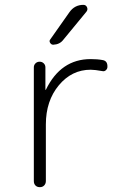

<svg xmlns="http://www.w3.org/2000/svg" viewBox="-20 -775 540 795"><path d="M267.6 -724.6Q289.1 -754.9 325.2 -754.9Q335.9 -754.9 340.3 -745.1Q344.7 -735.4 337.9 -726.6L242.2 -610.4Q227.5 -590.8 200.2 -589.8Q192.4 -589.8 187.5 -597.7Q182.6 -605.5 188.5 -612.3ZM120.1 -25.4V-496.1Q120.1 -505.9 127 -512.7Q133.8 -519.5 144 -519.5Q154.3 -519.5 161.1 -512.7Q168 -505.9 168 -496.1V-403.3H168.9H169.9Q231.4 -530.3 355.5 -530.3Q383.8 -530.3 404.3 -526.4Q425.8 -523.4 424.8 -498Q424.8 -490.2 418.5 -484.4Q412.1 -478.5 404.3 -480.5Q372.1 -486.3 355.5 -486.3Q277.3 -486.3 223.6 -421.9Q169.9 -357.4 169.9 -259.8V-25.4Q169.9 -14.6 163.1 -7.3Q156.2 0 145 0Q133.8 0 127 -6.8Q120.1 -13.7 120.1 -25.4Z"/></svg>

Font: Rounded Mgen+ 2m light
Style: Regular
Weight: 200
Designer: [Source Han Sans]
Ryoko NISHIZUKA  (kana & ideographs); Paul D. Hunt (Latin, Greek & Cyrillic); Wenlong ZHANG  (bopomofo
Version: Version 1.059.20150602